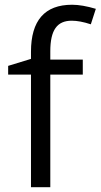

<svg xmlns="http://www.w3.org/2000/svg" viewBox="-20 -785 422 805"><path d="M327.1 -535.2H190.9V-569.8C190.9 -659.7 219.7 -698.2 280.8 -698.2C302.7 -698.2 329.6 -693.4 360.8 -683.1L381.8 -748C343.8 -759.3 310.5 -765.1 282.2 -765.1C167.5 -765.1 109.9 -699.2 109.9 -567.9V-538.1L14.2 -508.8V-472.2H109.9V0H190.9V-472.2H327.1Z"/></svg>

Font: Open Sans
Style: Regular
Weight: 400
Foundry: Ascender Corporation
Version: Version 1.100;PS 001.100;hotconv 1.0.88;makeotf.lib2.5.64775